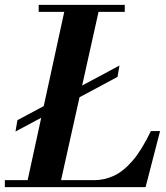

<svg xmlns="http://www.w3.org/2000/svg" viewBox="-47 -774 686 794"><path d="M17 -230 25 -277 447 -503 439 -456ZM61 0 225 -754H367L199 0ZM-27 0V-29H343Q384 -29 423.5 -47Q463 -65 501 -109Q539 -153 577 -232H615L555 0ZM113 -725V-754H469V-725Z"/></svg>

Font: Libre Bodoni SemiBold
Style: Italic
Weight: 600
Italic angle: -13°
Version: Version 2.003